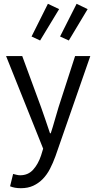

<svg xmlns="http://www.w3.org/2000/svg" viewBox="-20 -781 507 1010"><path d="M90 209Q73 209 59 206.5Q45 204 33 199L49 134Q57 136 67 138.5Q77 141 86 141Q128 141 154.5 111.5Q181 82 196 37L207 1L12 -486H97L196 -217Q207 -185 219.5 -149.5Q232 -114 243 -80H247Q258 -113 268 -149Q278 -185 288 -217L375 -486H455L272 40Q259 76 243 107Q227 138 205 160.5Q183 183 155 196Q127 209 90 209ZM191 -568 146 -589 232 -761 291 -733ZM342 -568 296 -589 383 -761 441 -733Z"/></svg>

Font: Processing Sans Pro
Style: Regular
Weight: 400
Designer: Paul D. Hunt
Foundry: Adobe Systems Incorporated
Version: Version 2.020;PS 2.000;hotconv 1.0.86;makeotf.lib2.5.63406